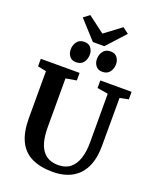

<svg xmlns="http://www.w3.org/2000/svg" viewBox="-205 -1285 1147 1410"><g transform="rotate(20 369.0 -580.5)"><path d="M384 8Q284 8 217.5 -24.8Q151 -57.5 117.8 -126.2Q84.5 -195 84.5 -303.5V-670.5L18 -684V-743H321V-684L237.5 -669.5V-289.5Q237.5 -228.5 248 -183.8Q258.5 -139 279.8 -110Q301 -81 332 -67Q363 -53 403.5 -53Q460.5 -53 496.8 -82Q533 -111 550.5 -164Q568 -217 568 -289.5L567.5 -670L483 -684V-743H727.5V-684L659.5 -670.5L659 -297Q659 -215.5 638.5 -157.5Q618 -99.5 580.8 -63Q543.5 -26.5 493.2 -9.2Q443 8 384 8ZM268.5 -807.5Q235 -807.5 217.8 -830Q200.5 -852.5 200.5 -882Q200.5 -917.5 219.8 -943.5Q239 -969.5 277 -969.5H278Q311.5 -969.5 328.8 -947Q346 -924.5 346 -895Q346 -859.5 326.8 -833.5Q307.5 -807.5 269.5 -807.5ZM473.5 -807.5Q440 -807.5 422.8 -830Q405.5 -852.5 405.5 -882Q405.5 -917.5 424.8 -943.5Q444 -969.5 482 -969.5H483Q516.5 -969.5 533.8 -947Q551 -924.5 551 -895Q551 -859.5 531.8 -833.5Q512.5 -807.5 474.5 -807.5ZM335 -989.5 203.5 -1134 250 -1169 379.5 -1071.5 509.5 -1169 556 -1133.5 424.5 -989.5Z"/></g></svg>

Font: Merriweather 28pt
Style: Bold
Weight: 700
Version: Version 2.100